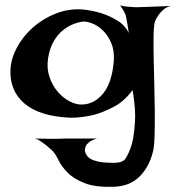

<svg xmlns="http://www.w3.org/2000/svg" viewBox="-20 -541 679 739"><path d="M475.6 -414.1Q472.7 -433.6 470.7 -446.8Q468.8 -460 466.8 -467.8Q464.8 -477.5 463.9 -482.4Q461.9 -487.3 459 -493.2Q457 -498 452.6 -504.9Q448.2 -511.7 442.4 -520.5Q455.1 -516.6 468.3 -515.6Q481.4 -514.6 493.2 -513.7Q505.9 -512.7 519.5 -513.7Q533.2 -513.7 550.8 -514.6Q566.4 -515.6 588.4 -516.1Q610.4 -516.6 638.7 -518.6Q622.1 -514.6 610.8 -505.4Q599.6 -496.1 591.8 -485.4Q583 -473.6 577.1 -460Q572.3 -447.3 571.3 -411.6Q570.3 -376 571.3 -327.6Q572.3 -279.3 573.7 -223.6Q575.2 -168 575.7 -117.2Q576.2 -66.4 575.2 -24.9Q574.2 16.6 570.3 36.1Q556.6 97.7 519.5 136.2Q482.4 174.8 421.9 177.7Q348.6 180.7 306.2 164.1Q263.7 147.5 240.2 123.5Q216.8 99.6 205.1 75.2Q193.4 50.8 180.7 38.1Q168.9 27.3 157.2 17.6Q146.5 9.8 135.3 2Q124 -5.9 113.3 -7.8Q141.6 -6.8 164.1 -6.8Q186.5 -6.8 202.1 -6.8Q219.7 -6.8 233.4 -7.8H264.6H353.5Q334 -2 324.2 5.4Q314.5 12.7 310.5 20.5Q306.6 29.3 306.6 38.1Q310.5 61.5 332 72.3Q353.5 83 390.6 85Q426.8 86.9 440.4 83.5Q454.1 80.1 461.9 71.3Q477.5 47.9 488.3 10.7Q496.1 -20.5 499.5 -70.8Q502.9 -121.1 490.2 -194.3Q459 -151.4 418 -129.9Q377 -108.4 339.8 -98.6Q295.9 -87.9 251 -87.9Q132.8 -92.8 74.2 -142.6Q15.6 -192.4 20.5 -276.4Q23.4 -318.4 46.4 -360.4Q69.3 -402.3 106.9 -435.5Q144.5 -468.8 193.4 -488.3Q242.2 -507.8 294.9 -504.9Q335 -501 370.1 -490.2Q400.4 -480.5 430.2 -462.9Q460 -445.3 475.6 -414.1ZM165 -316.4Q159.2 -278.3 170.4 -245.1Q181.6 -211.9 202.1 -188Q222.7 -164.1 248 -150.9Q273.4 -137.7 295.9 -138.7Q342.8 -139.6 377 -181.2Q411.1 -222.7 418 -305.7Q420.9 -346.7 407.7 -376.5Q394.5 -406.2 375 -424.8Q355.5 -443.4 334 -451.2Q312.5 -459 299.8 -458Q282.2 -456.1 261.2 -447.8Q240.2 -439.5 220.7 -423.3Q201.2 -407.2 186 -380.9Q170.9 -354.5 165 -316.4Z"/></svg>

Font: Lakki Reddy
Style: Regular
Weight: 400
Designer: Appaji Ambarisha Darbha
Version: Version 1.0.4; ttfautohint (v1.2.42-39fb)